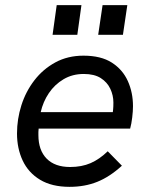

<svg xmlns="http://www.w3.org/2000/svg" viewBox="-20 -717 581 745"><path d="M250 8Q181 8 135.5 -19.5Q90 -47 68 -94Q46 -141 46 -199Q46 -255 63 -308.5Q80 -362 113.5 -405.5Q147 -449 195 -475Q243 -501 304 -501Q372 -501 414 -474Q456 -447 476 -402.5Q496 -358 496 -305Q496 -286 493 -261Q490 -236 485 -218H130Q129 -211 129 -205Q129 -199 129 -193Q129 -134 161 -101.5Q193 -69 252 -69Q297 -69 331.5 -84Q366 -99 398 -130L453 -74Q406 -31 357.5 -11.5Q309 8 250 8ZM416 -266Q418 -283 419 -293Q420 -303 420 -319Q420 -347 408 -372.5Q396 -398 371 -414Q346 -430 305 -430Q261 -430 226.5 -409.5Q192 -389 169.5 -355.5Q147 -322 138 -282H442ZM361 -582 378 -697H474L457 -582ZM184 -582 200 -697H296L280 -582Z"/></svg>

Font: Hanken Grotesk
Style: Italic
Weight: 400
Italic angle: -8°
Designer: Alfredo Marco Pradil
Foundry: Hanken Design Co.
Version: Version 3.013